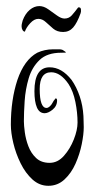

<svg xmlns="http://www.w3.org/2000/svg" viewBox="-20 -574 329 619"><path d="M136 25Q107 25 84.5 4.5Q62 -16 46.5 -47.5Q31 -79 23 -112.5Q15 -146 15 -172Q15 -252 36 -316Q58 -381 100 -404Q124 -415 151 -415H163Q168 -415 172.5 -415Q177 -415 182 -413Q193 -406 193 -405Q193 -404 177 -404Q132 -404 107.5 -380.5Q83 -357 72.5 -321.5Q62 -286 59.5 -248.5Q57 -211 57 -183Q57 -170 60 -147.5Q63 -125 71.5 -102.5Q80 -80 96.5 -64.5Q113 -49 140 -49Q166 -49 186 -71.5Q206 -94 218 -124.5Q230 -155 230 -179Q230 -211 223 -245.5Q216 -280 201 -303Q175 -341 145 -341Q108 -341 108 -287Q108 -226 130 -226Q135 -226 140.5 -231Q146 -236 149 -242Q151 -246 153 -249Q155 -252 157 -254Q159 -256 159 -257Q164 -257 164 -250Q164 -232 149 -220Q135 -209 124 -209Q107 -209 99 -227.5Q91 -246 91 -280Q91 -357 140 -357Q179 -357 211 -316Q227 -293 237 -263.5Q247 -234 249 -200Q249 -192 249.5 -183.5Q250 -175 250 -164Q250 -141 243.5 -109Q237 -77 223.5 -46.5Q210 -16 188 4.5Q166 25 136 25ZM183.6 -470.9Q164.2 -470.9 151.4 -481.7Q138.6 -492.6 127.6 -502.9Q116.6 -513.2 103.4 -513.2Q90.2 -513.2 77.4 -499.2Q64.6 -485.3 60.2 -472Q55.8 -472 52.7 -477.1Q49.6 -482.3 49.6 -489.5Q49.6 -494.6 50.9 -499.2Q52.2 -503.9 53.1 -508Q61.1 -529.6 75.6 -542Q90.2 -554.4 106.9 -554.4Q121 -554.4 135.6 -544.1Q150.1 -533.8 163.8 -524Q177.4 -514.2 188 -514.2Q202.1 -514.2 211.4 -524.5Q220.6 -534.8 232.1 -550.2Q240 -551.3 240.9 -544.1Q241.8 -536.8 240 -531.7Q228.6 -499.8 215.8 -485.3Q203 -470.9 183.6 -470.9Z"/></svg>

Font: Festive
Style: Regular
Weight: 400
Designer: Robert E. Leuschke
Foundry: Robert E. Leuschke
Version: Version 1.101; ttfautohint (v1.8.3)